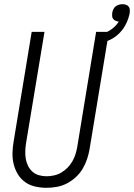

<svg xmlns="http://www.w3.org/2000/svg" viewBox="-20 -887 639 915"><path d="M202 8Q174 8 147.5 2Q121 -4 100 -19Q79 -34 65.5 -56Q52 -78 45.5 -103.5Q39 -129 39.5 -157Q40 -185 45 -213L131 -735H192L104 -204Q101 -185 100.5 -166Q100 -147 103 -129.5Q106 -112 114 -96Q122 -80 135 -68.5Q148 -57 165.5 -52Q183 -47 202 -47Q219 -47 237.5 -51Q256 -55 272 -64.5Q288 -74 301.5 -87.5Q315 -101 324.5 -117.5Q334 -134 339.5 -151.5Q345 -169 348 -186L438 -735H499L407 -177Q403 -153 395 -129Q387 -105 374 -83Q361 -61 341.5 -43Q322 -25 299 -13Q276 -1 251 3.5Q226 8 202 8ZM460 -680 448 -719Q462 -723 476 -728.5Q490 -734 503 -742Q516 -750 527 -760.5Q538 -771 546 -784Q538 -785 531 -788Q524 -791 519.5 -796.5Q515 -802 514.5 -810Q514 -818 515 -826Q516 -834 520 -842.5Q524 -851 531 -856.5Q538 -862 546.5 -864.5Q555 -867 564 -867Q572 -867 580 -864.5Q588 -862 593 -856Q598 -850 598.5 -841Q599 -832 598 -824Q593 -799 581.5 -775Q570 -751 551.5 -731.5Q533 -712 509 -699.5Q485 -687 460 -680Z"/></svg>

Font: Iosevka Term Curly Light
Style: Italic
Weight: 300
Italic angle: -9°
Designer: Belleve Invis
Foundry: Belleve Invis
Version: Version 32.3.0